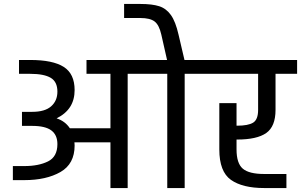

<svg xmlns="http://www.w3.org/2000/svg" viewBox="-20 -950 1521 970"><path d="M1023 -577H913V0H825V-577H735H625V0H538V-231H356Q357 -226 357 -215Q357 -122 285.5 -81Q214 -40 103 -40H45V-111H103Q175 -111 222.5 -134.5Q270 -158 270 -222Q270 -268 239.5 -291Q209 -314 142 -314H91V-385H143Q207 -385 238.5 -413Q270 -441 270 -487Q270 -537 236 -557Q202 -577 133 -577H76V-647H133Q247 -647 302 -612Q357 -577 357 -495Q357 -446 334.5 -410.5Q312 -375 266 -352Q309 -338 333 -302H538V-577H417V-647H735H824L795 -775Q784 -824 761 -841.5Q738 -859 689 -859H607V-930H689Q749 -930 784.5 -918.5Q820 -907 843.5 -874Q867 -841 882 -775L912 -647H1023Z M1175 -245V-195Q1175 -125 1206.5 -98Q1238 -71 1315 -71H1427V0H1315Q1205 0 1146.5 -41.5Q1088 -83 1088 -195V-429H1175V-315H1178Q1234 -315 1259 -330.5Q1284 -346 1284 -395V-577H1003V-647H1481V-577H1372V-395Q1372 -311 1325 -278Q1278 -245 1178 -245Z"/></svg>

Font: Biryani
Style: Regular
Weight: 400
Designer: Dan Reynolds and Mathieu Reguer
Foundry: Dan Reynolds and Mathieu Reguer
Version: Version 1.004; ttfautohint (v1.1) -l 5 -r 5 -G 72 -x 0 -D la